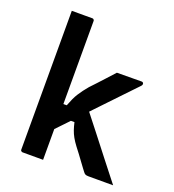

<svg xmlns="http://www.w3.org/2000/svg" viewBox="-136 -856 872 961"><g transform="rotate(20 300.0 -375.0)"><path d="M202 0Q183 0 165.5 0Q148 0 130 0Q112 0 93 0Q90 0 87.5 -1.5Q85 -3 83.5 -5Q82 -7 82 -11Q82 -91 82 -171Q82 -251 82 -331Q82 -411 82 -491Q82 -571 82 -651Q82 -681 82 -706.5Q82 -732 82 -750Q104 -750 122 -750Q140 -750 157 -750Q174 -750 191 -750Q195 -750 197 -748.5Q199 -747 200.5 -745Q202 -743 202 -739Q202 -647 202 -554.5Q202 -462 202 -369.5Q202 -277 202 -184.5Q202 -92 202 0ZM444 0Q432 0 426.5 -3Q421 -6 416 -13Q412 -18 403.5 -29.5Q395 -41 384 -56Q373 -71 360.5 -88Q348 -105 336 -120Q321 -140 311.5 -157Q302 -174 296 -191.5Q290 -209 285 -231H246L319 -327Q363 -272 405 -217.5Q447 -163 489.5 -109Q532 -55 575 0Q555 0 536 0Q517 0 495.5 0Q474 0 444 0ZM184 -297H220Q228 -318 235.5 -334.5Q243 -351 252 -365Q261 -379 271 -392.5Q281 -406 293 -420Q308 -436 324 -453Q340 -470 359 -491Q378 -512 400 -536L532 -537Q535 -537 537.5 -535.5Q540 -534 541 -532Q542 -530 542 -527Q542 -525 541 -522Q540 -519 534 -513Q502 -480 471.5 -447.5Q441 -415 411 -384Q381 -353 352.5 -322.5Q324 -292 295.5 -262Q267 -232 239.5 -203Q212 -174 184 -145Z"/></g></svg>

Font: Recursive SemiBold
Style: Regular
Weight: 600
Version: Version 1.085